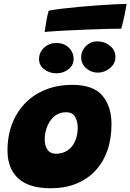

<svg xmlns="http://www.w3.org/2000/svg" viewBox="-20 -970 678 998"><path d="M243.5 8.5Q130.5 8.5 74.8 -42.8Q19 -94 19 -187.5Q19 -265 43.5 -327.8Q68 -390.5 112.8 -435.5Q157.5 -480.5 219.2 -504.8Q281 -529 355.5 -529Q464.5 -529 512 -473.2Q559.5 -417.5 559.5 -324Q559.5 -248 537.8 -186.8Q516 -125.5 474.8 -81.8Q433.5 -38 375.2 -14.8Q317 8.5 243.5 8.5ZM270.5 -171Q299 -171 320.2 -181.8Q341.5 -192.5 355.8 -211.5Q370 -230.5 377 -255Q384 -279.5 384 -307Q384 -339 370.2 -362.8Q356.5 -386.5 323 -386.5Q297 -386.5 276.5 -374.8Q256 -363 241.8 -342.8Q227.5 -322.5 220 -297.2Q212.5 -272 212.5 -245Q212.5 -213 226.8 -192Q241 -171 270.5 -171ZM272.5 -589Q237.5 -589 210.2 -609.5Q183 -630 183 -662.5Q183 -698 209 -722.2Q235 -746.5 272 -746.5Q313 -746.5 337.8 -722.2Q362.5 -698 362.5 -663.5Q362.5 -631 336 -610Q309.5 -589 272.5 -589ZM488.5 -592.5Q453.5 -592.5 427.8 -615.5Q402 -638.5 402 -672Q402 -706 426.8 -730.5Q451.5 -755 485.5 -755Q523.5 -755 551.8 -732Q580 -709 580 -673.5Q580 -649.5 566.2 -631.2Q552.5 -613 531.5 -602.8Q510.5 -592.5 488.5 -592.5ZM610.5 -821Q584.5 -821 537 -819.8Q489.5 -818.5 431.8 -816.2Q374 -814 316.2 -811Q258.5 -808 212 -804Q216 -833 220.8 -860Q225.5 -887 233 -914.5Q261.5 -920 303.2 -925Q345 -930 393 -934.5Q441 -939 488.2 -942.2Q535.5 -945.5 574.8 -947.5Q614 -949.5 638 -949.5Q636 -935 628.8 -898.2Q621.5 -861.5 610.5 -821Z"/></svg>

Font: Grandstander Thin Black
Style: Italic
Weight: 900
Italic angle: -15°
Version: Version 1.200